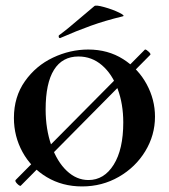

<svg xmlns="http://www.w3.org/2000/svg" viewBox="-20 -658 607 690"><path d="M54 10Q49 10 41 1.5Q33 -7 36 -11L501 -480H502Q506 -480 514.5 -472Q523 -464 520 -461L55 9ZM30 -234Q30 -310 69.5 -366Q109 -422 170.5 -451Q232 -480 297 -480Q368 -480 422.5 -445.5Q477 -411 507 -355.5Q537 -300 537 -239Q537 -172 502 -114.5Q467 -57 407 -22.5Q347 12 275 12Q204 12 148 -21.5Q92 -55 61 -111.5Q30 -168 30 -234ZM423 -218Q423 -284 403 -338Q383 -392 346.5 -423.5Q310 -455 262 -455Q204 -455 174 -407Q144 -359 144 -265Q144 -194 164.5 -135.5Q185 -77 220 -44Q255 -11 298 -11Q354 -11 388.5 -66Q423 -121 423 -218ZM196 -521Q192 -521 191 -525.5Q190 -530 193 -532Q222 -553 274 -598Q304 -624 319 -636Q324 -641 354.5 -632.5Q385 -624 408.5 -612.5Q432 -601 420 -599Q358 -584 306.5 -565.5Q255 -547 198 -522Z"/></svg>

Font: Cormorant Unicase
Style: Bold
Weight: 700
Designer: Christian Thalmann (Catharsis Fonts)
Foundry: Catharsis Fonts
Version: Version 4.000